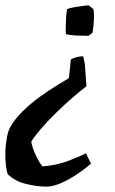

<svg xmlns="http://www.w3.org/2000/svg" viewBox="-28 -486 428 713"><path d="M281 -277 287 -249 293 -166Q235 -120 190 -76.5Q145 -33 118.5 -1Q92 31 88 41Q92 62 104.5 89.5Q117 117 130 132Q182 128 226.5 111Q271 94 291 83L310 122Q289 140 259.5 160Q230 180 199.5 193.5Q169 207 144 207Q107 207 66.5 196.5Q26 186 1 161Q-3 153 -6 128.5Q-9 104 -8 75Q-7 52 -3 28Q1 4 9 -12Q26 -43 56 -72.5Q86 -102 120 -126.5Q154 -151 183.5 -169Q213 -187 228 -196L235 -265Q242 -270 255.5 -273.5Q269 -277 281 -277ZM302 -466Q305 -463 310.5 -459Q316 -455 319 -452Q321 -441 321 -423Q321 -412 319.5 -395.5Q318 -379 316 -365L301 -353Q276 -353 256 -354Q236 -355 217 -359Q216 -363 216 -368Q216 -373 216 -378Q216 -392 217 -412Q218 -432 221 -452Q230 -456 246.5 -459Q263 -462 279 -464Q295 -466 302 -466Z"/></svg>

Font: Labrada SemiBold
Style: Italic
Weight: 600
Italic angle: -7°
Designer: Mercedes Jáuregui
Foundry: Omnibus-Type Team
Version: Version 1.000; ttfautohint (v1.8.4.7-5d5b)